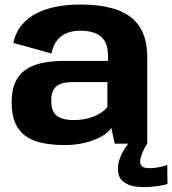

<svg xmlns="http://www.w3.org/2000/svg" viewBox="-20 -618 740 826"><path d="M258.5 6Q297 6 330 -0.5Q363 -7 389 -17.8Q415 -28.5 433 -41.5Q451 -54.5 459 -68L473.5 0H613.5V-370Q613.5 -453 580.5 -503.2Q547.5 -553.5 483 -576Q418.5 -598.5 324 -598.5Q272.5 -598.5 225.2 -589.8Q178 -581 139.5 -562Q101 -543 74.2 -511.2Q47.5 -479.5 37 -433.5L201.5 -388Q209 -424.5 227 -446Q245 -467.5 270.2 -476.8Q295.5 -486 325 -486Q362 -486 389 -475.5Q416 -465 430.2 -441.8Q444.5 -418.5 444.5 -378.5V-356H257.5Q202 -356 159.5 -346.8Q117 -337.5 88.2 -316.8Q59.5 -296 44.8 -262Q30 -228 30 -177.5Q30 -124.5 45.5 -89Q61 -53.5 90.5 -32.5Q120 -11.5 162.2 -2.8Q204.5 6 258.5 6ZM296.5 -101.5Q275.5 -101.5 258 -105.2Q240.5 -109 227.5 -117.8Q214.5 -126.5 207.5 -142.5Q200.5 -158.5 200.5 -184Q200.5 -209.5 207.2 -225.5Q214 -241.5 226.8 -250Q239.5 -258.5 257.5 -261.8Q275.5 -265 297.5 -265H442V-159Q432.5 -144 411.2 -130.8Q390 -117.5 360.5 -109.5Q331 -101.5 296.5 -101.5ZM596.5 187Q620.5 187 642.2 184.5Q664 182 679.8 178.8Q695.5 175.5 700.5 173.5L699.5 91.5Q694 94 681 97.5Q668 101 652 103.2Q636 105.5 621.5 105.5Q601 105.5 592 97.8Q583 90 583 77Q583 66 588 51Q593 36 600.5 21.8Q608 7.5 613.5 0H532Q524.5 9 513.8 25.8Q503 42.5 495.2 64.2Q487.5 86 487.5 109.5Q487.5 140 503.2 156.8Q519 173.5 544 180.2Q569 187 596.5 187Z"/></svg>

Font: Anybody Thin
Style: Bold
Weight: 700
Version: Version 1.113;gftools[0.9.25]